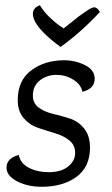

<svg xmlns="http://www.w3.org/2000/svg" viewBox="-20 -706 428 736"><path d="M212 -526Q106 -604 106 -653Q106 -676 133 -686Q147 -662 170 -640Q193 -618 208 -608L224 -597Q231 -602 251 -618.5Q271 -635 280.5 -642Q290 -649 304.5 -659Q319 -669 327.5 -673.5Q336 -678 341 -678Q353 -678 363 -660Q288 -580 212 -526ZM296 -354Q290 -383 260.5 -401Q231 -419 196 -419Q160 -419 133 -398Q106 -377 106 -339Q106 -310 128.5 -293.5Q151 -277 183.5 -269.5Q216 -262 248 -251.5Q280 -241 302.5 -213.5Q325 -186 325 -140Q325 -66 273 -28Q221 10 140 10Q86 10 45.5 -11Q5 -32 5 -63Q5 -100 52 -112Q58 -80 90.5 -63Q123 -46 167 -46Q214 -46 241 -67.5Q268 -89 268 -120Q268 -150 245.5 -168Q223 -186 190.5 -195.5Q158 -205 125.5 -216Q93 -227 70.5 -253.5Q48 -280 48 -322Q48 -398 100 -436.5Q152 -475 226 -475Q268 -475 305.5 -456.5Q343 -438 343 -404Q343 -366 296 -354Z"/></svg>

Font: Overlock
Style: Italic
Weight: 400
Designer: Dario Muhafara
Foundry: Dario Manuel Muhafara
Version: Version 1.002